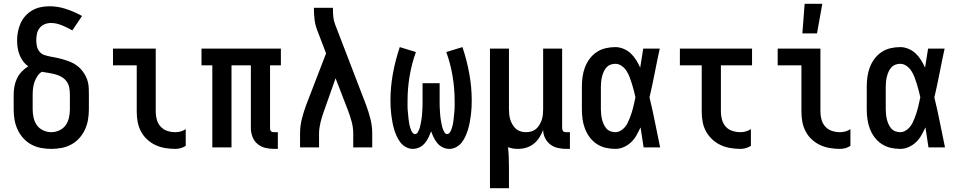

<svg xmlns="http://www.w3.org/2000/svg" viewBox="-20 -776 5040 1011"><path d="M250 8Q223 8 196 3Q169 -2 145 -15Q121 -28 102.5 -48.5Q84 -69 72.5 -94Q61 -119 56.5 -146Q52 -173 52 -200V-277Q52 -299 56 -321Q60 -343 69.5 -363Q79 -383 94.5 -399Q110 -415 129 -427Q113 -438 101.5 -453.5Q90 -469 83 -487Q76 -505 73 -524Q70 -543 70 -563Q70 -586 74.5 -609Q79 -632 88.5 -653.5Q98 -675 114 -692.5Q130 -710 150 -721.5Q170 -733 193 -738Q216 -743 240 -743Q285 -743 328.5 -728.5Q372 -714 412 -692L361 -616Q348 -623 334.5 -630Q321 -637 307 -642.5Q293 -648 278.5 -651.5Q264 -655 249 -655Q231 -655 215 -648.5Q199 -642 188.5 -628.5Q178 -615 174.5 -598Q171 -581 171 -564Q171 -548 174.5 -532Q178 -516 188.5 -503.5Q199 -491 214.5 -486Q230 -481 246 -478Q262 -475 277.5 -472Q293 -469 308.5 -464.5Q324 -460 339.5 -454.5Q355 -449 369 -441Q383 -433 395 -422.5Q407 -412 416.5 -399Q426 -386 433 -371.5Q440 -357 443.5 -341Q447 -325 447.5 -309Q448 -293 448 -277V-200Q448 -173 443.5 -146Q439 -119 427.5 -94Q416 -69 397.5 -48.5Q379 -28 355 -15Q331 -2 304 3Q277 8 250 8ZM250 -80Q272 -80 292.5 -89.5Q313 -99 325.5 -116.5Q338 -134 343 -156Q348 -178 348 -200V-277Q348 -295 345 -313Q342 -331 331.5 -346Q321 -361 305 -370.5Q289 -380 271.5 -384.5Q254 -389 236 -392Q218 -395 200 -398Q186 -389 176.5 -374.5Q167 -360 161.5 -344Q156 -328 154 -311Q152 -294 152 -277V-200Q152 -178 157 -156Q162 -134 174.5 -116.5Q187 -99 207.5 -89.5Q228 -80 250 -80Z M903 8Q876 8 849.5 3.5Q823 -1 799 -12Q775 -23 755 -41.5Q735 -60 722.5 -83.5Q710 -107 705 -133.5Q700 -160 700 -187V-432H575V-520H800V-187Q800 -166 806 -145Q812 -124 826.5 -108.5Q841 -93 861.5 -86.5Q882 -80 903 -80Q918 -80 932 -84Q946 -88 958 -96V-8Q946 0 932 4Q918 8 903 8Z M1443 8H1423Q1399 8 1376.5 2.5Q1354 -3 1336 -18Q1318 -33 1309.5 -55.5Q1301 -78 1301 -101V-432H1199V0H1098V-432H1041V-520H1459V-432H1402V-101Q1402 -97 1403 -92.5Q1404 -88 1407 -85Q1410 -82 1414 -81Q1418 -80 1423 -80H1443Z M1560 0V-74Q1560 -112 1569.5 -150Q1579 -188 1593 -225L1697 -495L1650 -618Q1640 -644 1636.5 -672Q1633 -700 1633 -728V-735H1733V-728Q1733 -708 1735 -688Q1737 -668 1744 -649L1907 -225Q1921 -188 1930.5 -150Q1940 -112 1940 -74V0H1840V-74Q1840 -104 1832 -134Q1824 -164 1813 -193L1747 -364L1687 -194Q1682 -180 1677 -165Q1672 -150 1668.5 -135Q1665 -120 1662.5 -104.5Q1660 -89 1660 -74V0Z M2154 8Q2135 8 2117.5 -1.5Q2100 -11 2088.5 -26Q2077 -41 2069 -58.5Q2061 -76 2055.5 -94.5Q2050 -113 2046.5 -132Q2043 -151 2040.5 -170Q2038 -189 2037 -208.5Q2036 -228 2036 -247Q2036 -318 2049 -389Q2062 -460 2085 -528L2170 -502Q2148 -441 2137 -376Q2126 -311 2126 -246Q2126 -238 2126 -230Q2126 -222 2126 -214Q2126 -206 2126.5 -198.5Q2127 -191 2128 -183Q2129 -175 2129.5 -167.5Q2130 -160 2131 -152Q2132 -144 2133 -136.5Q2134 -129 2135.5 -121Q2137 -113 2139.5 -105.5Q2142 -98 2144.5 -91Q2147 -84 2152.5 -77Q2158 -70 2165 -70Q2174 -70 2179 -78Q2184 -86 2187 -93.5Q2190 -101 2192 -109.5Q2194 -118 2195.5 -126Q2197 -134 2198.5 -142.5Q2200 -151 2201 -159.5Q2202 -168 2202.5 -176Q2203 -184 2203.5 -192.5Q2204 -201 2204.5 -209.5Q2205 -218 2205 -226.5Q2205 -235 2205 -243.5Q2205 -252 2205 -260V-338H2295V-260Q2295 -252 2295 -243.5Q2295 -235 2295 -226.5Q2295 -218 2295.5 -209.5Q2296 -201 2296.5 -192.5Q2297 -184 2297.5 -176Q2298 -168 2299 -159.5Q2300 -151 2301.5 -142.5Q2303 -134 2304.5 -126Q2306 -118 2308 -109.5Q2310 -101 2313 -93.5Q2316 -86 2321 -78Q2326 -70 2335 -70Q2342 -70 2347.5 -77Q2353 -84 2355.5 -91Q2358 -98 2360.5 -105.5Q2363 -113 2364.5 -121Q2366 -129 2367 -136.5Q2368 -144 2369 -152Q2370 -160 2370.5 -167.5Q2371 -175 2372 -183Q2373 -191 2373.5 -198.5Q2374 -206 2374 -214Q2374 -222 2374 -230Q2374 -238 2374 -246Q2374 -311 2363 -376Q2352 -441 2330 -502L2415 -528Q2438 -460 2451 -389Q2464 -318 2464 -247Q2464 -228 2463 -208.5Q2462 -189 2459.5 -170Q2457 -151 2453.5 -132Q2450 -113 2444.5 -94.5Q2439 -76 2431 -58.5Q2423 -41 2411.5 -26Q2400 -11 2382.5 -1.5Q2365 8 2346 8Q2328 8 2311.5 0Q2295 -8 2283.5 -21.5Q2272 -35 2264 -51.5Q2256 -68 2250 -85Q2244 -68 2236 -51.5Q2228 -35 2216.5 -21.5Q2205 -8 2188.5 0Q2172 8 2154 8Z M2560 215V-520H2660V-200Q2660 -186 2661.5 -172Q2663 -158 2667.5 -144.5Q2672 -131 2679.5 -118.5Q2687 -106 2697.5 -97Q2708 -88 2722 -84Q2736 -80 2750 -80Q2764 -80 2778 -84Q2792 -88 2802.5 -97Q2813 -106 2820.5 -118.5Q2828 -131 2832.5 -144.5Q2837 -158 2838.5 -172Q2840 -186 2840 -200V-520H2940V-101Q2940 -97 2941.5 -92.5Q2943 -88 2945.5 -85Q2948 -82 2952.5 -81Q2957 -80 2961 -80H2981V8H2961Q2939 8 2917 3Q2895 -2 2877.5 -15.5Q2860 -29 2850 -49.5Q2840 -70 2840 -92Q2832 -71 2820 -52Q2808 -33 2790.5 -19Q2773 -5 2751.5 1.5Q2730 8 2708 8Q2694 8 2681 6Q2668 4 2655 -1Q2658 26 2659 53Q2660 80 2660 108V215Z M3220 8Q3194 8 3168.5 2Q3143 -4 3121.5 -18.5Q3100 -33 3084.5 -54Q3069 -75 3060 -99Q3051 -123 3047.5 -148.5Q3044 -174 3044 -200V-320Q3044 -346 3047.5 -371.5Q3051 -397 3060 -421Q3069 -445 3084.5 -466Q3100 -487 3121.5 -501.5Q3143 -516 3168.5 -522Q3194 -528 3220 -528Q3242 -528 3263.5 -519Q3285 -510 3301.5 -494.5Q3318 -479 3330 -459.5Q3342 -440 3351 -420Q3355 -445 3359 -470Q3363 -495 3367 -520H3454Q3440 -456 3427.5 -391.5Q3415 -327 3400 -263Q3416 -198 3429 -132Q3442 -66 3456 0H3369Q3365 -26 3361 -52.5Q3357 -79 3353 -105Q3343 -84 3331.5 -63.5Q3320 -43 3303 -27Q3286 -11 3264.5 -1.5Q3243 8 3220 8ZM3220 -80Q3234 -80 3246.5 -87Q3259 -94 3268.5 -104.5Q3278 -115 3284.5 -128Q3291 -141 3296 -154Q3301 -167 3305.5 -180.5Q3310 -194 3313.5 -208Q3317 -222 3320 -236Q3323 -250 3326 -264Q3322 -282 3317.5 -299.5Q3313 -317 3307.5 -334.5Q3302 -352 3295.5 -369.5Q3289 -387 3279 -402.5Q3269 -418 3253.5 -429Q3238 -440 3220 -440Q3206 -440 3193.5 -435Q3181 -430 3172.5 -420Q3164 -410 3158.5 -397.5Q3153 -385 3150 -372.5Q3147 -360 3145.5 -346.5Q3144 -333 3144 -320V-200Q3144 -187 3145.5 -173.5Q3147 -160 3150 -147.5Q3153 -135 3158.5 -122.5Q3164 -110 3172.5 -100Q3181 -90 3193.5 -85Q3206 -80 3220 -80Z M3879 8Q3852 8 3825.5 3.5Q3799 -1 3775 -12Q3751 -23 3731 -41.5Q3711 -60 3698 -83.5Q3685 -107 3680 -133.5Q3675 -160 3675 -187V-432H3560V-520H3940V-432H3776V-187Q3776 -166 3782 -145Q3788 -124 3802 -108.5Q3816 -93 3837 -86.5Q3858 -80 3879 -80Q3893 -80 3907 -84Q3921 -88 3934 -96V-8Q3921 0 3907 4Q3893 8 3879 8Z M4403 8Q4376 8 4349.5 3.5Q4323 -1 4299 -12Q4275 -23 4255 -41.5Q4235 -60 4222.5 -83.5Q4210 -107 4205 -133.5Q4200 -160 4200 -187V-432H4075V-520H4300V-187Q4300 -166 4306 -145Q4312 -124 4326.5 -108.5Q4341 -93 4361.5 -86.5Q4382 -80 4403 -80Q4418 -80 4432 -84Q4446 -88 4458 -96V-8Q4446 0 4432 4Q4418 8 4403 8ZM4205 -600 4217 -756H4310L4282 -600Z M4720 8Q4694 8 4668.5 2Q4643 -4 4621.5 -18.5Q4600 -33 4584.5 -54Q4569 -75 4560 -99Q4551 -123 4547.5 -148.5Q4544 -174 4544 -200V-320Q4544 -346 4547.5 -371.5Q4551 -397 4560 -421Q4569 -445 4584.5 -466Q4600 -487 4621.5 -501.5Q4643 -516 4668.5 -522Q4694 -528 4720 -528Q4742 -528 4763.5 -519Q4785 -510 4801.5 -494.5Q4818 -479 4830 -459.5Q4842 -440 4851 -420Q4855 -445 4859 -470Q4863 -495 4867 -520H4954Q4940 -456 4927.5 -391.5Q4915 -327 4900 -263Q4916 -198 4929 -132Q4942 -66 4956 0H4869Q4865 -26 4861 -52.5Q4857 -79 4853 -105Q4843 -84 4831.5 -63.5Q4820 -43 4803 -27Q4786 -11 4764.5 -1.5Q4743 8 4720 8ZM4720 -80Q4734 -80 4746.5 -87Q4759 -94 4768.5 -104.5Q4778 -115 4784.5 -128Q4791 -141 4796 -154Q4801 -167 4805.5 -180.5Q4810 -194 4813.5 -208Q4817 -222 4820 -236Q4823 -250 4826 -264Q4822 -282 4817.5 -299.5Q4813 -317 4807.5 -334.5Q4802 -352 4795.5 -369.5Q4789 -387 4779 -402.5Q4769 -418 4753.5 -429Q4738 -440 4720 -440Q4706 -440 4693.5 -435Q4681 -430 4672.5 -420Q4664 -410 4658.5 -397.5Q4653 -385 4650 -372.5Q4647 -360 4645.5 -346.5Q4644 -333 4644 -320V-200Q4644 -187 4645.5 -173.5Q4647 -160 4650 -147.5Q4653 -135 4658.5 -122.5Q4664 -110 4672.5 -100Q4681 -90 4693.5 -85Q4706 -80 4720 -80Z"/></svg>

Font: Iosevka Term Curly Semibold
Style: Regular
Weight: 600
Designer: Belleve Invis
Foundry: Belleve Invis
Version: Version 32.3.0